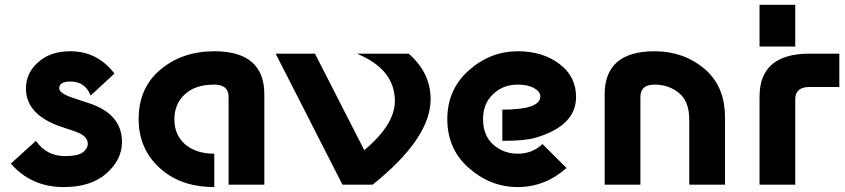

<svg xmlns="http://www.w3.org/2000/svg" viewBox="-20 -757 3465 787"><path d="M241.2 9.8Q108.4 9.8 24.4 -86.4L127.4 -179.7Q170.4 -117.2 246.6 -117.2Q299.8 -117.2 319.8 -132.8Q339.8 -147.9 339.8 -168Q339.8 -201.2 285.2 -219.2L232.4 -236.8Q86.4 -285.6 86.4 -394.5Q86.4 -462.4 144.5 -508.8Q192.4 -546.9 268.6 -546.9Q378.9 -546.9 449.2 -455.6L351.6 -365.2Q329.1 -422.9 268.6 -422.9Q222.7 -422.9 222.7 -395Q222.7 -374.5 278.8 -356L346.2 -333.5Q480 -289.1 480 -174.8Q480 -102.1 415.5 -45.4Q352.1 9.8 241.2 9.8Z M1063.5 0H917V-359.4Q917 -410.2 858.4 -410.2Q780.3 -410.2 737.8 -370.6Q694.8 -331.1 694.8 -268.1Q694.8 -204.1 738.3 -166Q783.2 -127 858.4 -127V9.8Q726.6 9.8 643.1 -61Q548.3 -141.1 548.3 -269Q548.3 -397 637.9 -471.9Q727.5 -546.9 858.4 -546.9Q1063.5 -546.9 1063.5 -370.1Z M1383.8 0 1109.9 -537.1H1271L1473.1 -141.6Q1598.6 -246.1 1598.6 -343.3Q1598.6 -472.7 1442.9 -537.1H1654.8Q1745.1 -459 1745.1 -350.1Q1745.1 -190.4 1507.3 0Z M2302.2 -68.4Q2213.4 9.8 2102.1 9.8Q1990.2 9.8 1901.4 -68.8Q1813.5 -146 1813.5 -268.6Q1813.5 -390.6 1901.9 -468.8Q1990.2 -546.9 2102.5 -546.9Q2204.1 -546.9 2272.9 -495.1Q2341.3 -443.8 2341.3 -359.4Q2341.3 -240.7 2173.3 -191.9Q2131.3 -179.7 2039.1 -179.7V-307.6Q2194.8 -307.6 2194.8 -361.8Q2194.8 -380.9 2169.9 -395.5Q2144.5 -410.2 2102.1 -410.2Q2041.5 -410.2 2000.5 -370.6Q1960 -332 1960 -268.6Q1960 -202.6 2000.5 -165.5Q2043 -127 2102.1 -127Q2162.1 -127 2203.6 -166.5Z M2458.5 0V-370.1Q2458.5 -546.9 2663.6 -546.9Q2782.7 -546.4 2866.9 -475.6Q2951.2 -404.8 2951.7 -277.8V0H2805.2V-269.5Q2804.7 -341.8 2762.9 -376Q2721.2 -410.2 2663.1 -410.2Q2605 -410.2 2605 -359.4V0Z M3093.3 0V-360.8Q3093.3 -537.1 3298.3 -537.1H3420.4V-400.4H3298.3Q3239.7 -400.4 3239.7 -350.1V0ZM3093.3 -737.3H3239.7V-566.4H3093.3Z"/></svg>

Font: New Shape
Style: Bold
Weight: 700
Designer: Wojciech Kalinowski "wmk69" (wmk69@o2.pl)
Foundry: Wojciech Kalinowski "wmk69" (wmk69@o2.pl)
Version: Version 2.1.1; 2021-05-14